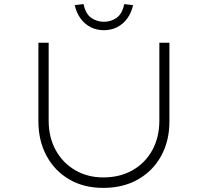

<svg xmlns="http://www.w3.org/2000/svg" viewBox="-20 -908 1012 935"><path d="M483 7Q388 7 317 -34.5Q246 -76 206.5 -149.5Q167 -223 167 -317V-700H217V-321Q217 -239 251.5 -176.5Q286 -114 346.5 -79Q407 -44 483 -44Q564 -44 625.5 -79Q687 -114 721.5 -176.5Q756 -239 756 -321V-700H805V-316Q805 -222 765 -149Q725 -76 652.5 -34.5Q580 7 483 7ZM486 -761Q450 -761 421 -776Q392 -791 372 -818.5Q352 -846 344 -883L387 -888Q397 -840 424.5 -821Q452 -802 486 -802Q520 -802 547.5 -821Q575 -840 585 -888L628 -883Q620 -846 600 -818.5Q580 -791 551 -776Q522 -761 486 -761Z"/></svg>

Font: Lexend Peta ExtraLight
Style: Regular
Weight: 250
Version: Version 1.007